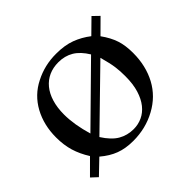

<svg xmlns="http://www.w3.org/2000/svg" viewBox="-123 -631 803 803"><g transform="rotate(-45 278.0 -229.5)"><path d="M19.5 -5.9 83 -69.3Q59.6 -106.4 48.6 -143.1Q37.6 -179.7 37.6 -224.6Q37.6 -297.4 68.8 -355Q100.6 -413.1 159.2 -442.4Q217.8 -472.7 286.1 -472.2Q335.9 -472.2 372.6 -458.5Q409.2 -444.8 441.4 -419.9L501.5 -479L528.8 -452.6L468.3 -392.6Q494.1 -356.9 504.9 -323.7Q515.6 -292 515.6 -246.1Q515.6 -170.9 483.9 -111.3Q452.1 -52.2 390.6 -19Q329.6 14.2 256.3 14.2Q210.9 14.2 176.5 1.2Q142.1 -11.7 108.9 -40L46.9 19.5ZM386.7 -366.7Q363.3 -405.3 334 -422.9Q304.7 -440.4 266.6 -440.4Q235.4 -440.4 210 -429Q184.6 -417.5 166.5 -395.5Q148.4 -373.5 138.7 -341.6Q128.9 -309.6 128.9 -269Q128.9 -209 150.9 -134.8ZM167 -97.7Q194.3 -54.7 224.6 -37.1Q254.9 -19.5 292 -19.5Q318.8 -19.5 342.8 -30.5Q366.7 -41.5 384.8 -64Q402.8 -86.4 413.3 -120.4Q423.8 -154.3 423.8 -200.2Q423.8 -216.8 423.1 -230Q422.4 -243.2 420.4 -257.3Q418.5 -271.5 414.6 -288.3Q410.6 -305.2 404.3 -329.1Z"/></g></svg>

Font: XB Kayhan
Style: Regular
Weight: 400
Designer: Behnam
Foundry: Irmug
Version: Version 7.300 2009